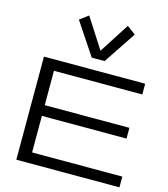

<svg xmlns="http://www.w3.org/2000/svg" viewBox="-153 -1230 1182 1349"><g transform="rotate(15 437.5 -555.5)"><path d="M93.8 0V-750H830.1V-671.9H187.5V-421.9H803.2V-343.8H187.5V-78.1H843.8V0ZM419.9 -830.1 263.7 -1064.5 326.2 -1111.3 466.8 -892.6 607.4 -1111.3 669.9 -1064.5 513.7 -830.1Z"/></g></svg>

Font: Michroma
Style: Regular
Weight: 400
Designer: Vernon Adams
Foundry: Vernon Adams
Version: Version 1.100; ttfautohint (v1.8.4.7-5d5b);gftools[0.9.29]